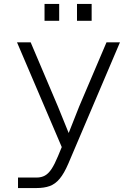

<svg xmlns="http://www.w3.org/2000/svg" viewBox="-20 -760 690 970"><path d="M273 -221 327 -88 380 -222 518 -546H586L325 67Q304 116 281.5 143Q259 170 231 180Q203 190 165 190H71V137H165Q189 137 207 127Q225 117 240.5 93.5Q256 70 273 29L292 -17L66 -546H135ZM369 -655V-740H443V-655ZM205 -655V-740H279V-655Z"/></svg>

Font: Azeret Mono ExtraLight
Style: Regular
Weight: 250
Designer: Martin Vácha
Foundry: Displaay
Version: Version 1.002